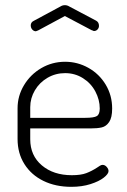

<svg xmlns="http://www.w3.org/2000/svg" viewBox="-20 -717 491 743"><path d="M124 -598Q122 -597 119 -596Q111 -596 105 -602.5Q99 -609 99 -619Q99 -624 101.5 -628.5Q104 -633 110 -636L214 -692Q222 -697 231 -697Q240 -697 248 -692L352 -637Q363 -631 363 -617Q363 -609 357.5 -603Q352 -597 344 -597Q342 -597 338 -599Q337 -600 335 -600L231 -655L127 -599ZM414 -297Q414 -262 402.5 -245Q391 -228 374 -224Q357 -220 329 -220H97V-178Q97 -115 142 -77Q187 -39 258 -39Q293 -39 314 -47Q335 -55 355 -68Q361 -72 366.5 -75.5Q372 -79 377 -79Q386 -79 393 -71Q400 -63 400 -55Q400 -44 381.5 -29.5Q363 -15 330 -4.5Q297 6 256 6Q195 6 148 -17Q101 -40 74.5 -82Q48 -124 48 -179V-298Q48 -346 73 -387.5Q98 -429 140 -453.5Q182 -478 232 -478Q280 -478 322 -454.5Q364 -431 389 -389.5Q414 -348 414 -297ZM366 -297Q366 -331 349 -363Q332 -395 301 -414.5Q270 -434 232 -434Q195 -434 164 -416Q133 -398 115 -367.5Q97 -337 97 -302V-261H310Q344 -261 355 -268Q366 -275 366 -297Z"/></svg>

Font: Dosis
Style: Regular
Weight: 400
Designer: Edgar Tolentino, Pablo Impallari, Igino Marini
Foundry: Edgar Tolentino, Pablo Impallari, Igino Marini
Version: Version 1.007;Glyphs 3.1.1 (3134)